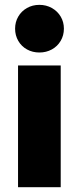

<svg xmlns="http://www.w3.org/2000/svg" viewBox="-20 -775 326 795"><path d="M54.7 -503.9H231.4V0H54.7ZM42.5 -656.2Q42.5 -684.1 55.7 -706.5Q68.8 -729 91.8 -741.9Q114.7 -754.9 143.1 -754.9Q171.4 -754.9 194.6 -741.9Q217.8 -729 231.2 -706.5Q244.6 -684.1 244.6 -656.2Q244.6 -628.4 231.2 -605.7Q217.8 -583 194.6 -570.3Q171.4 -557.6 143.1 -557.6Q114.7 -557.6 91.8 -570.3Q68.8 -583 55.7 -605.7Q42.5 -628.4 42.5 -656.2Z"/></svg>

Font: Wanted Sans Black
Style: Regular
Weight: 900
Designer: Original Design by Kil Hyung-jin and Kang Hanbin, Wanted Lab, Inc; Hangeul from Source Han Sans by Jang Soo-young and Ka
Foundry: Wanted Lab, Inc.
Version: Version 1.003